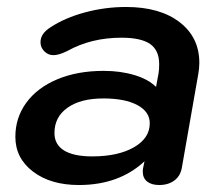

<svg xmlns="http://www.w3.org/2000/svg" viewBox="-20 -520 630 550"><path d="M24 -128Q24 -183 55.5 -226Q87 -269 144.5 -293Q202 -317 277 -317Q325 -317 365 -305Q405 -293 427 -271L434 -309Q436 -319 436 -336Q436 -376 410 -394Q384 -412 328 -412Q241 -412 173 -374Q149 -362 133 -362Q118 -362 107 -373Q96 -384 96 -399Q96 -424 125 -442Q166 -469 223.5 -484.5Q281 -500 341 -500Q438 -500 494.5 -456.5Q551 -413 551 -340Q551 -325 548 -308L501 -40Q497 -16 479.5 -3Q462 10 436 10Q414 10 401.5 0Q389 -10 389 -28Q389 -35 390 -39L394 -58Q321 10 206 10Q125 10 74.5 -28.5Q24 -67 24 -128ZM409 -167Q409 -200 373.5 -219Q338 -238 276 -238Q211 -238 173.5 -211.5Q136 -185 136 -139Q136 -106 163.5 -89Q191 -72 244 -72Q318 -72 363.5 -98Q409 -124 409 -167Z"/></svg>

Font: Kodchasan SemiBold
Style: Italic
Weight: 600
Italic angle: -10°
Version: Version 1.000; ttfautohint (v1.6)